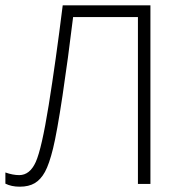

<svg xmlns="http://www.w3.org/2000/svg" viewBox="-20 -683 673 713"><path d="M538.6 0H492.2V-619.6H251.5Q232.9 -465.8 212.2 -327.9Q191.4 -189.9 177 -131.6Q162.6 -73.2 147 -44.7Q131.3 -16.1 109.1 -2.9Q86.9 10.3 53.2 10.3Q22.5 10.3 0 -1V-42.5Q27.8 -32.7 51.3 -32.7Q90.8 -32.7 112.8 -81.5Q134.8 -130.4 160.9 -292.7Q187 -455.1 212.9 -663.1H538.6Z"/></svg>

Font: Bpm'online Open Sans Light
Style: Regular
Weight: 300
Foundry: Ascender Corporation
Version: Version 1.10